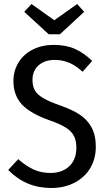

<svg xmlns="http://www.w3.org/2000/svg" viewBox="-20 -925 535 958"><path d="M440 -621 392 -567Q358 -598 325 -612Q292 -626 252 -626Q203 -626 172.5 -599Q142 -572 142 -526Q142 -496 153.5 -475Q165 -454 194 -436.5Q223 -419 277 -400Q338 -379 376.5 -354Q415 -329 436.5 -290Q458 -251 458 -192Q458 -134 431 -87.5Q404 -41 353 -14Q302 13 235 13Q109 13 21 -77L71 -131Q109 -97 147 -79.5Q185 -62 232 -62Q290 -62 325.5 -95.5Q361 -129 361 -188Q361 -223 349 -246.5Q337 -270 309 -288Q281 -306 229 -324Q132 -358 89.5 -403.5Q47 -449 47 -521Q47 -572 72.5 -613.5Q98 -655 144 -678Q190 -701 248 -701Q309 -701 354 -681Q399 -661 440 -621ZM400 -866 279 -754H223L101 -866L137 -905L251 -824L365 -905Z"/></svg>

Font: Fira Sans Condensed
Style: Regular
Weight: 400
Width: 3
Designer: bBox Type GmbH & Carrois Corporate GbR & Edenspiekermann AG
Foundry: bBox Type GmbH & Carrois Corporate GbR & Edenspiekermann AG
Version: Version 4.301